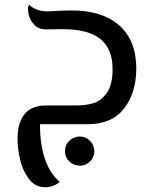

<svg xmlns="http://www.w3.org/2000/svg" viewBox="-20 -524 649 810"><path d="M555 -235Q555 -134 504 -67Q453 0 350 0H149Q148 82 169 145Q190 208 232 243Q225 251 207.5 258.5Q190 266 171 266Q128 266 101.5 230.5Q75 195 64.5 148Q54 101 54 62Q54 -7 84 -43Q114 -79 173 -79H300Q341 -79 373.5 -88.5Q406 -98 430.5 -132Q455 -166 455 -233Q455 -317 404 -359Q353 -401 242 -401L174 -400Q142 -400 123.5 -420.5Q105 -441 100 -466Q98 -478 98 -483Q98 -499 103 -504Q113 -493 133 -484.5Q153 -476 183 -476L220 -478Q258 -480 281 -480Q413 -480 484 -416Q555 -352 555 -235ZM254 114Q254 88 272.5 70Q291 52 317 52Q342 52 360 70.5Q378 89 378 114Q378 139 360 157Q342 175 317 175Q291 175 272.5 157Q254 139 254 114Z"/></svg>

Font: El Messiri Medium
Style: Regular
Weight: 500
Designer: Mohamed Gaber
Foundry: Kief Type Foundry
Version: Version 2.007